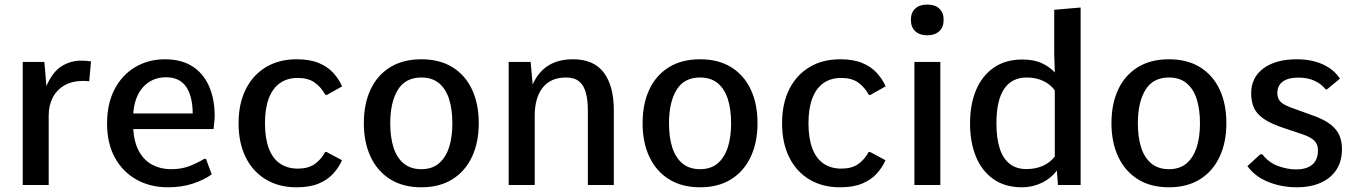

<svg xmlns="http://www.w3.org/2000/svg" viewBox="-20 -794 5821 824"><path d="M77.6 0V-528.3H170.4L179.2 -424.8Q206.1 -486.3 244.6 -510Q283.2 -533.7 327.1 -533.7Q338.9 -533.7 349.4 -533Q359.9 -532.2 370.6 -530.3L362.8 -445.3Q356 -445.8 349.4 -446.3Q342.8 -446.8 336.9 -446.8Q290 -446.8 256.8 -427.7Q223.6 -408.7 206.3 -375.2Q189 -341.8 189 -299.3V0Z M700.7 9.8Q625 9.8 565.9 -23.2Q506.8 -56.2 473.1 -117.4Q439.5 -178.7 439.5 -263.2Q439.5 -350.1 472.2 -411.9Q504.9 -473.6 561.3 -506.6Q617.7 -539.6 687.5 -539.6Q757.8 -539.6 804.9 -509.8Q852.1 -480 876.5 -425.5Q900.9 -371.1 901.4 -296.9Q901.4 -287.1 900.1 -274.2Q898.9 -261.2 897.7 -251.5Q896.5 -241.7 896.5 -240.2H551.8Q555.7 -181.2 577.4 -143.1Q599.1 -105 634.5 -86.4Q669.9 -67.9 713.9 -67.9Q758.3 -67.9 791.5 -80.6Q824.7 -93.3 856.9 -112.3H863.8L888.7 -45.9Q856.4 -22 807.9 -6.1Q759.3 9.8 700.7 9.8ZM551.8 -307.1H807.1Q806.2 -382.8 778.1 -422.6Q750 -462.4 692.4 -462.4Q634.3 -462.4 595.9 -422.1Q557.6 -381.8 551.8 -307.1Z M1252.9 9.8Q1176.8 9.8 1120.8 -23.9Q1064.9 -57.6 1034.4 -119.1Q1003.9 -180.7 1003.9 -265.1Q1003.9 -349.6 1034.7 -410.9Q1065.4 -472.2 1121.3 -505.9Q1177.2 -539.6 1253.4 -539.6Q1309.6 -539.6 1347.9 -523.7Q1386.2 -507.8 1410.4 -481.2Q1434.6 -454.6 1448.2 -423.3L1382.8 -386.7H1376.5Q1357.9 -420.4 1330.3 -439.9Q1302.7 -459.5 1257.8 -459.5Q1212.9 -459.5 1181.4 -437.3Q1149.9 -415 1133.5 -371.8Q1117.2 -328.6 1117.2 -265.1Q1117.2 -201.7 1133.3 -158.2Q1149.4 -114.7 1180.7 -92.8Q1211.9 -70.8 1257.3 -70.3Q1302.2 -70.3 1329.8 -89.4Q1357.4 -108.4 1375.5 -141.6H1381.8L1447.8 -106.4Q1434.1 -75.2 1409.9 -48.6Q1385.7 -22 1347.4 -6.1Q1309.1 9.8 1252.9 9.8Z M1788.1 9.8Q1710 9.8 1654.8 -24.7Q1599.6 -59.1 1570.6 -121.1Q1541.5 -183.1 1541.5 -265.1Q1541.5 -348.1 1570.3 -409.7Q1599.1 -471.2 1654.3 -505.4Q1709.5 -539.6 1788.1 -539.6Q1867.2 -539.6 1922.1 -505.4Q1977.1 -471.2 2005.9 -409.7Q2034.7 -348.1 2034.7 -265.1Q2034.7 -183.1 2005.6 -121.1Q1976.6 -59.1 1921.6 -24.7Q1866.7 9.8 1788.1 9.8ZM1788.1 -67.9Q1834 -67.9 1863.3 -92.5Q1892.6 -117.2 1907 -161.1Q1921.4 -205.1 1921.4 -264.6Q1921.4 -325.2 1907.2 -369.1Q1893.1 -413.1 1863.5 -437.3Q1834 -461.4 1788.1 -461.4Q1719.7 -461.4 1687.3 -408.2Q1654.8 -355 1654.8 -264.6Q1654.8 -205.1 1668.9 -160.9Q1683.1 -116.7 1712.9 -92.3Q1742.7 -67.9 1788.1 -67.9Z M2163.1 0V-528.3H2257.3L2266.1 -431.2Q2289.6 -484.9 2332.5 -512.2Q2375.5 -539.6 2439 -539.6Q2528.3 -539.6 2571.3 -482.4Q2614.3 -425.3 2614.3 -320.8V0H2502.9V-319.8Q2502.9 -365.2 2494.1 -396.7Q2485.4 -428.2 2465.1 -444.8Q2444.8 -461.4 2409.2 -461.4Q2374.5 -461.4 2349.1 -449.5Q2323.7 -437.5 2307.4 -415.8Q2291 -394 2283 -364.5Q2274.9 -335 2274.9 -300.3V0Z M2984.4 9.8Q2906.2 9.8 2851.1 -24.7Q2795.9 -59.1 2766.8 -121.1Q2737.8 -183.1 2737.8 -265.1Q2737.8 -348.1 2766.6 -409.7Q2795.4 -471.2 2850.6 -505.4Q2905.8 -539.6 2984.4 -539.6Q3063.5 -539.6 3118.4 -505.4Q3173.3 -471.2 3202.1 -409.7Q3231 -348.1 3231 -265.1Q3231 -183.1 3201.9 -121.1Q3172.9 -59.1 3117.9 -24.7Q3063 9.8 2984.4 9.8ZM2984.4 -67.9Q3030.3 -67.9 3059.6 -92.5Q3088.9 -117.2 3103.3 -161.1Q3117.7 -205.1 3117.7 -264.6Q3117.7 -325.2 3103.5 -369.1Q3089.4 -413.1 3059.8 -437.3Q3030.3 -461.4 2984.4 -461.4Q2916 -461.4 2883.5 -408.2Q2851.1 -355 2851.1 -264.6Q2851.1 -205.1 2865.2 -160.9Q2879.4 -116.7 2909.2 -92.3Q2939 -67.9 2984.4 -67.9Z M3585.4 9.8Q3509.3 9.8 3453.4 -23.9Q3397.5 -57.6 3366.9 -119.1Q3336.4 -180.7 3336.4 -265.1Q3336.4 -349.6 3367.2 -410.9Q3397.9 -472.2 3453.9 -505.9Q3509.8 -539.6 3585.9 -539.6Q3642.1 -539.6 3680.4 -523.7Q3718.8 -507.8 3742.9 -481.2Q3767.1 -454.6 3780.8 -423.3L3715.3 -386.7H3709Q3690.4 -420.4 3662.8 -439.9Q3635.3 -459.5 3590.3 -459.5Q3545.4 -459.5 3513.9 -437.3Q3482.4 -415 3466.1 -371.8Q3449.7 -328.6 3449.7 -265.1Q3449.7 -201.7 3465.8 -158.2Q3481.9 -114.7 3513.2 -92.8Q3544.4 -70.8 3589.8 -70.3Q3634.8 -70.3 3662.4 -89.4Q3689.9 -108.4 3708 -141.6H3714.4L3780.3 -106.4Q3766.6 -75.2 3742.4 -48.6Q3718.3 -22 3679.9 -6.1Q3641.6 9.8 3585.4 9.8Z M3904.3 0V-528.3H4015.6V0ZM3959.5 -642.6Q3926.3 -642.6 3907.7 -660.2Q3889.2 -677.7 3889.2 -709.5Q3889.2 -739.7 3907.7 -757.1Q3926.3 -774.4 3959.5 -774.4Q3992.7 -774.4 4011.2 -757.1Q4029.8 -739.7 4029.8 -709.5Q4029.8 -677.7 4011.2 -660.2Q3992.7 -642.6 3959.5 -642.6Z M4366.2 9.8Q4293 9.8 4243.2 -25.4Q4193.4 -60.5 4168.2 -122.3Q4143.1 -184.1 4143.1 -264.2Q4143.1 -346.7 4169.2 -408.2Q4195.3 -469.7 4245.6 -504.2Q4295.9 -538.6 4367.2 -538.6Q4417.5 -538.6 4451.4 -522.7Q4485.4 -506.8 4506.8 -482.9L4504.4 -561V-752L4617.7 -761.7V0H4520.5L4515.6 -62Q4489.3 -27.3 4449.7 -8.8Q4410.2 9.8 4366.2 9.8ZM4384.8 -68.4Q4423.3 -68.4 4454.6 -81.8Q4485.8 -95.2 4506.8 -122.1V-406.2Q4488.3 -432.1 4457 -446.8Q4425.8 -461.4 4386.2 -461.4Q4355 -461.4 4330.8 -449.5Q4306.6 -437.5 4290 -413.3Q4273.4 -389.2 4264.9 -352.1Q4256.3 -314.9 4256.3 -265.1Q4256.3 -199.7 4270.8 -156Q4285.2 -112.3 4314 -90.3Q4342.8 -68.4 4384.8 -68.4Z M4996.6 9.8Q4918.5 9.8 4863.3 -24.7Q4808.1 -59.1 4779.1 -121.1Q4750 -183.1 4750 -265.1Q4750 -348.1 4778.8 -409.7Q4807.6 -471.2 4862.8 -505.4Q4918 -539.6 4996.6 -539.6Q5075.7 -539.6 5130.6 -505.4Q5185.5 -471.2 5214.4 -409.7Q5243.2 -348.1 5243.2 -265.1Q5243.2 -183.1 5214.1 -121.1Q5185.1 -59.1 5130.1 -24.7Q5075.2 9.8 4996.6 9.8ZM4996.6 -67.9Q5042.5 -67.9 5071.8 -92.5Q5101.1 -117.2 5115.5 -161.1Q5129.9 -205.1 5129.9 -264.6Q5129.9 -325.2 5115.7 -369.1Q5101.6 -413.1 5072 -437.3Q5042.5 -461.4 4996.6 -461.4Q4928.2 -461.4 4895.8 -408.2Q4863.3 -355 4863.3 -264.6Q4863.3 -205.1 4877.4 -160.9Q4891.6 -116.7 4921.4 -92.3Q4951.2 -67.9 4996.6 -67.9Z M5547.4 9.8Q5479.5 9.8 5422.9 -13.2Q5366.2 -36.1 5333.5 -81.1L5388.7 -131.8H5397.5Q5425.8 -95.2 5466.1 -81.1Q5506.3 -66.9 5542 -66.9Q5587.4 -66.9 5611.8 -87.4Q5636.2 -107.9 5636.2 -148.9Q5636.2 -164.1 5630.6 -176.5Q5625 -189 5607.9 -200.2Q5590.8 -211.4 5556.6 -222.2L5493.7 -243.2Q5433.6 -262.7 5402.6 -284.7Q5371.6 -306.6 5360.6 -333.5Q5349.6 -360.4 5349.6 -393.6Q5349.6 -461.4 5402.3 -500.5Q5455.1 -539.6 5544.9 -539.6Q5588.4 -539.6 5623.8 -529.8Q5659.2 -520 5686.3 -501.5Q5713.4 -482.9 5730.5 -456.5L5674.8 -410.2H5669.4Q5651.9 -433.1 5622.1 -447Q5592.3 -460.9 5554.2 -460.9Q5522 -460.9 5501.7 -452.9Q5481.4 -444.8 5471.7 -429.9Q5461.9 -415 5461.9 -394.5Q5461.9 -371.6 5475.8 -356.9Q5489.7 -342.3 5537.6 -326.2L5605 -301.8Q5661.6 -282.7 5690.4 -259.8Q5719.2 -236.8 5729.2 -210.7Q5739.3 -184.6 5739.3 -155.3Q5739.3 -100.6 5714.4 -64Q5689.5 -27.3 5646 -8.8Q5602.5 9.8 5547.4 9.8Z"/></svg>

Font: Comme Medium
Style: Regular
Weight: 500
Version: Version 1.000;gftools[0.9.27]